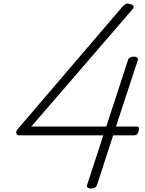

<svg xmlns="http://www.w3.org/2000/svg" viewBox="-20 -1057 825 1091"><path d="M498 14Q484 14 478 9Q472 4 475 -6L567 -288H91Q77 -288 73 -299Q69 -310 81 -324L675 -1018Q686 -1030 695 -1034.5Q704 -1039 719 -1034Q728 -1032 733.5 -1028Q739 -1024 739.5 -1017.5Q740 -1011 731 -1002L158 -338H584L707 -715Q713 -735 740 -735Q754 -735 760 -730Q766 -725 763 -715L639 -338H756Q764 -338 767.5 -334Q771 -330 769 -320Q767 -304 760 -296Q753 -288 742 -288H623L531 -5Q524 14 498 14Z"/></svg>

Font: Playwrite CO ExtraLight
Style: Regular
Weight: 250
Version: Version 1.002